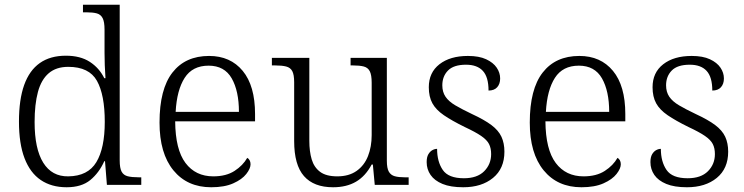

<svg xmlns="http://www.w3.org/2000/svg" viewBox="-20 -780 3140 810"><path d="M261 10Q197 10 152 -20.5Q107 -51 83.5 -112.5Q60 -174 60 -267Q60 -360 82 -421.5Q104 -483 148 -514Q192 -545 258 -545Q319 -545 359 -519Q399 -493 420 -450H425Q423 -476 422 -505Q421 -534 421 -557V-655Q421 -688 413 -703.5Q405 -719 388.5 -723.5Q372 -728 346 -728H330V-760H485V-103Q485 -71 493 -56Q501 -41 518.5 -36.5Q536 -32 565 -32H576V0H431L423 -100H420Q398 -51 361 -20.5Q324 10 261 10ZM268 -36Q351 -37 386.5 -96Q422 -155 422 -266Q422 -380 389 -439Q356 -498 268 -498Q217 -498 185.5 -471Q154 -444 140 -392Q126 -340 126 -265Q126 -152 162.5 -93.5Q199 -35 268 -36Z M871 10Q770 10 711.5 -61.5Q653 -133 653 -263Q653 -404 707.5 -474Q762 -544 862 -544Q952 -544 1004 -481Q1056 -418 1056 -299V-268H719Q720 -149 762.5 -92.5Q805 -36 880 -36Q934 -36 969.5 -59Q1005 -82 1023 -114Q1029 -111 1033 -104Q1037 -97 1037 -87Q1037 -69 1019 -46Q1001 -23 964 -6.5Q927 10 871 10ZM988 -308Q988 -396 957.5 -449.5Q927 -503 860 -503Q792 -503 759 -451.5Q726 -400 721 -308Z M1385 10Q1304 10 1262.5 -37Q1221 -84 1221 -185V-433Q1221 -465 1213 -480Q1205 -495 1187 -499.5Q1169 -504 1141 -504H1127V-536H1285V-186Q1285 -141 1295 -107.5Q1305 -74 1330.5 -55Q1356 -36 1403 -36Q1452 -36 1484.5 -59Q1517 -82 1532.5 -121.5Q1548 -161 1548 -210V-431Q1548 -464 1540 -479.5Q1532 -495 1514.5 -499.5Q1497 -504 1469 -504H1459V-536H1612V-102Q1612 -70 1620.5 -55.5Q1629 -41 1645.5 -36.5Q1662 -32 1687 -32H1704V0H1561L1553 -86H1548Q1522 -37 1482 -13.5Q1442 10 1385 10Z M1934 10Q1881 10 1847 -4Q1813 -18 1796.5 -42Q1780 -66 1780 -96Q1780 -117 1787 -129Q1794 -141 1804 -146.5Q1814 -152 1824 -152Q1824 -98 1848 -63Q1872 -28 1937 -28Q1993 -28 2022.5 -57.5Q2052 -87 2052 -130Q2052 -155 2043 -172.5Q2034 -190 2010 -206.5Q1986 -223 1941 -244Q1886 -271 1852.5 -294Q1819 -317 1804 -344.5Q1789 -372 1789 -412Q1789 -474 1834 -509Q1879 -544 1954 -544Q2001 -544 2031 -530Q2061 -516 2075.5 -494.5Q2090 -473 2090 -449Q2090 -426 2077.5 -412Q2065 -398 2041 -398Q2041 -455 2017 -481Q1993 -507 1946 -507Q1894 -507 1870 -482.5Q1846 -458 1846 -420Q1846 -392 1859.5 -372Q1873 -352 1901 -335.5Q1929 -319 1971 -299Q2023 -275 2053 -252.5Q2083 -230 2095.5 -203Q2108 -176 2108 -140Q2108 -69 2060 -29.5Q2012 10 1934 10Z M2433 10Q2332 10 2273.5 -61.5Q2215 -133 2215 -263Q2215 -404 2269.5 -474Q2324 -544 2424 -544Q2514 -544 2566 -481Q2618 -418 2618 -299V-268H2281Q2282 -149 2324.5 -92.5Q2367 -36 2442 -36Q2496 -36 2531.5 -59Q2567 -82 2585 -114Q2591 -111 2595 -104Q2599 -97 2599 -87Q2599 -69 2581 -46Q2563 -23 2526 -6.5Q2489 10 2433 10ZM2550 -308Q2550 -396 2519.5 -449.5Q2489 -503 2422 -503Q2354 -503 2321 -451.5Q2288 -400 2283 -308Z M2878 10Q2825 10 2791 -4Q2757 -18 2740.5 -42Q2724 -66 2724 -96Q2724 -117 2731 -129Q2738 -141 2748 -146.5Q2758 -152 2768 -152Q2768 -98 2792 -63Q2816 -28 2881 -28Q2937 -28 2966.5 -57.5Q2996 -87 2996 -130Q2996 -155 2987 -172.5Q2978 -190 2954 -206.5Q2930 -223 2885 -244Q2830 -271 2796.5 -294Q2763 -317 2748 -344.5Q2733 -372 2733 -412Q2733 -474 2778 -509Q2823 -544 2898 -544Q2945 -544 2975 -530Q3005 -516 3019.5 -494.5Q3034 -473 3034 -449Q3034 -426 3021.5 -412Q3009 -398 2985 -398Q2985 -455 2961 -481Q2937 -507 2890 -507Q2838 -507 2814 -482.5Q2790 -458 2790 -420Q2790 -392 2803.5 -372Q2817 -352 2845 -335.5Q2873 -319 2915 -299Q2967 -275 2997 -252.5Q3027 -230 3039.5 -203Q3052 -176 3052 -140Q3052 -69 3004 -29.5Q2956 10 2878 10Z"/></svg>

Font: Noto Serif Armenian Light
Style: Regular
Weight: 300
Version: Version 2.007